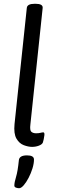

<svg xmlns="http://www.w3.org/2000/svg" viewBox="-20 -772 305 1017"><path d="M150 6Q130 6 106 -3Q82 -12 67 -38Q52 -64 57 -115L122 -730Q124 -752 164 -752H168Q208 -752 206 -730L141 -113Q137 -81 146.5 -73.5Q156 -66 171 -66Q185 -66 194.5 -68.5Q204 -71 209 -71Q217 -71 215 -55Q214 -46 211.5 -34Q209 -22 207 -17Q203 -7 186 -0.5Q169 6 150 6ZM81 225Q74 225 65 222Q56 219 56 211Q56 194 65 165Q74 136 80 76Q83 51 123 51Q160 51 160 73Q160 94 152 120Q144 146 131.5 170Q119 194 105.5 209.5Q92 225 81 225Z"/></svg>

Font: Asap Condensed Condensed Regular
Style: Italic
Weight: 400
Width: 3
Italic angle: -6°
Designer: Pablo Cosgaya
Foundry: Omnibus-Type
Version: Version 3.001; ttfautohint (v1.8.4.7-5d5b)